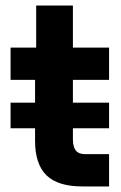

<svg xmlns="http://www.w3.org/2000/svg" viewBox="-20 -670 436 690"><path d="M242 -383V-301H372V-209H242V-170Q242 -142 252.5 -129Q263 -116 286 -116H372V0H276Q188 0 147 -40Q106 -80 106 -164V-209H18V-301H106V-383H18V-499H110V-650H242V-499H372V-383Z"/></svg>

Font: Bai Jamjuree
Style: Bold
Weight: 700
Designer: Katatrad Aksorn Co.,Ltd.
Foundry: Cadson Demak Co.,Ltd.
Version: Version 1.000; ttfautohint (v1.6)